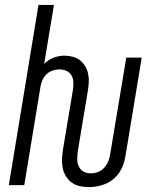

<svg xmlns="http://www.w3.org/2000/svg" viewBox="-20 -755 640 783"><path d="M342 8Q323 8 305 4Q287 0 272.5 -10.5Q258 -21 248.5 -37Q239 -53 235.5 -70.5Q232 -88 233 -107.5Q234 -127 237 -146L278 -392Q280 -407 279 -422Q278 -437 271 -448.5Q264 -460 251 -466Q238 -472 223 -472Q210 -472 195.5 -467.5Q181 -463 170 -452.5Q159 -442 153 -428.5Q147 -415 145 -401L79 0H16L137 -735H200L160 -494Q176 -511 198 -519.5Q220 -528 242 -528Q260 -528 277 -523.5Q294 -519 306.5 -509Q319 -499 327.5 -484.5Q336 -470 339.5 -453.5Q343 -437 342 -419Q341 -401 338 -383L297 -137Q295 -121 295 -105Q295 -89 301.5 -75.5Q308 -62 321.5 -55Q335 -48 351 -48Q365 -48 379.5 -53.5Q394 -59 404.5 -70.5Q415 -82 421 -96Q427 -110 429 -124L495 -520H558L491 -115Q488 -98 482 -81.5Q476 -65 466 -50.5Q456 -36 441.5 -24Q427 -12 410 -5Q393 2 376 5Q359 8 342 8Z"/></svg>

Font: Iosevka Light Extended Oblique
Style: Regular
Weight: 300
Width: 7
Italic angle: -9°
Monospace: yes
Designer: Belleve Invis
Foundry: Belleve Invis
Version: Version 32.5.0; ttfautohint (v1.8.4)